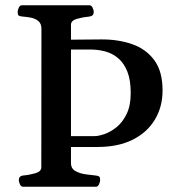

<svg xmlns="http://www.w3.org/2000/svg" viewBox="-20 -713 672 733"><path d="M68.4 0Q60.1 0 55.9 -9.8Q51.8 -19.5 51.8 -24.9Q51.8 -41 67.9 -43Q91.3 -44.9 114.5 -51.5Q137.7 -58.1 137.7 -74.2L138.2 -602.5Q138.2 -623.5 126 -633.1Q113.8 -642.6 96.9 -645.8Q80.1 -648.9 64.9 -649.9Q54.7 -650.9 51 -654.1Q47.4 -657.2 47.4 -668Q47.4 -673.3 51.5 -683.1Q55.7 -692.9 64 -692.9H321.3Q329.6 -692.9 333.7 -683.1Q337.9 -673.3 337.9 -668Q337.9 -651.9 321.8 -649.9Q298.3 -647.9 274.7 -641.4Q251 -634.8 251 -618.7V-561.5L366.2 -562.5Q431.2 -563 484.4 -544.4Q537.6 -525.9 569.1 -483.2Q600.6 -440.4 600.6 -367.7Q600.6 -304.7 571 -255.9Q541.5 -207 486.1 -179.4Q430.7 -151.9 352.5 -151.9H251V-90.3Q251 -69.3 268.3 -59.8Q285.6 -50.3 307.9 -47.4Q330.1 -44.4 344.7 -43Q355 -42 358.6 -39.1Q362.3 -36.1 362.3 -24.9Q362.3 -19.5 358.2 -9.8Q354 0 345.7 0ZM251 -193.4H341.8Q355.5 -193.4 378.2 -200.9Q400.9 -208.5 424.1 -226.8Q447.3 -245.1 463.1 -277.1Q479 -309.1 479 -357.4Q479 -407.7 466.1 -439.9Q453.1 -472.2 431.2 -490.7Q409.2 -509.3 381.8 -516.6Q354.5 -523.9 325.2 -523.9H251Z"/></svg>

Font: Gelasio Medium
Style: Regular
Weight: 500
Designer: Eben Sorkin
Foundry: Eben Sorkin
Version: Version 1.008